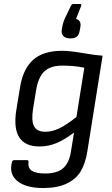

<svg xmlns="http://www.w3.org/2000/svg" viewBox="-20 -758 569 975"><path d="M386.2 -737.8Q395.5 -737.8 392.1 -728L366.2 -662.1Q394 -653.8 388.2 -621.1L384.8 -603Q381.3 -581.5 370.1 -572.3Q358.9 -563 337.9 -563Q313 -563 301.5 -575.2Q290 -587.4 293.9 -608.9L296.9 -625Q300.3 -645.5 313 -671.9L339.8 -728Q344.2 -737.8 353 -737.8ZM295.9 -500Q334.5 -500 400.6 -488.5Q466.8 -477.1 501 -475.1L423.8 8.8Q414.1 71.8 389.9 111.8Q365.7 151.9 318.6 174.3Q271.5 196.8 199.2 196.8Q110.8 196.8 67.6 160.9Q24.4 125 41 64Q43.5 55.2 53.2 55.2H116.2Q126.5 55.2 125 64.9Q120.6 95.2 141.6 109.1Q162.6 123 210 123Q268.6 123 299.6 96.9Q330.6 70.8 339.8 14.2L356 -85Q307.6 -48.3 266.4 -31.2Q225.1 -14.2 181.2 -14.2Q33.2 -14.2 63 -200.2L82 -315.9Q96.7 -407.2 147.7 -453.6Q198.7 -500 295.9 -500ZM210 -88.9Q244.6 -88.9 280.3 -105.7Q315.9 -122.6 368.2 -164.1L408.2 -414.1Q357.4 -424.8 296.9 -424.8Q236.8 -424.8 205.6 -395.8Q174.3 -366.7 163.1 -298.8L147.9 -205.1Q138.2 -144.5 153.1 -116.7Q168 -88.9 210 -88.9Z"/></svg>

Font: Sofia Sans
Style: Italic
Weight: 400
Italic angle: -9°
Designer: Botio Nikoltchev, Ani Petrova
Foundry: lettersoup
Version: Version 4.100